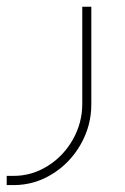

<svg xmlns="http://www.w3.org/2000/svg" viewBox="-20 -294 365 562"><path d="M19.8 247.8Q80.9 247.8 133.3 215.2Q185.7 182.6 216.5 128.1Q247.3 73.7 247.3 11.7V-274.3H220.8V10.3Q220.8 65.2 193.6 113.8Q166.4 162.3 120.1 191.5Q73.7 220.8 19.8 220.8H-0.4V247.8Z"/></svg>

Font: Arad-VF Thin Dots1
Style: Regular
Weight: 100
Designer: Mohammad Darvishi
Version: Version 1.000;August 30, 2024;FontCreator 15.0.0.2992 64-bit